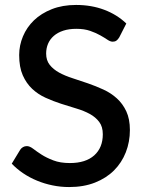

<svg xmlns="http://www.w3.org/2000/svg" viewBox="-20 -748 586 776"><path d="M462 -597Q456.5 -588 450.5 -583.8Q444.5 -579.5 435.5 -579.5Q426 -579.5 414.2 -587.5Q402.5 -595.5 385.2 -605.2Q368 -615 344.5 -623.2Q321 -631.5 288.5 -631.5Q258.5 -631.5 235.8 -624Q213 -616.5 197.5 -603Q182 -589.5 174.2 -571.2Q166.5 -553 166.5 -531.5Q166.5 -504 181 -485.8Q195.5 -467.5 219.2 -454.5Q243 -441.5 273.5 -431.8Q304 -422 335.8 -411Q367.5 -400 398 -386Q428.5 -372 452.2 -350.5Q476 -329 490.5 -298Q505 -267 505 -222.5Q505 -174.5 488.5 -132.5Q472 -90.5 440.8 -59.2Q409.5 -28 363.8 -10Q318 8 259.5 8Q225 8 192.2 1.2Q159.5 -5.5 129.8 -17.8Q100 -30 74 -47.5Q48 -65 27.5 -86.5L61.5 -142.5Q66 -149.5 73 -153.5Q80 -157.5 88.5 -157.5Q100 -157.5 114 -146.8Q128 -136 147.8 -123.2Q167.5 -110.5 195.5 -99.8Q223.5 -89 262.5 -89Q326 -89 360.8 -120Q395.5 -151 395.5 -205.5Q395.5 -236 381 -255.2Q366.5 -274.5 342.8 -287.5Q319 -300.5 288.5 -309.5Q258 -318.5 226.5 -328.8Q195 -339 164.5 -352.8Q134 -366.5 110.2 -388.8Q86.5 -411 72 -443.8Q57.5 -476.5 57.5 -525.5Q57.5 -564.5 72.8 -601Q88 -637.5 117.2 -665.8Q146.5 -694 189.5 -711Q232.5 -728 287.5 -728Q349.5 -728 401.2 -708.5Q453 -689 490.5 -653Z"/></svg>

Font: Lato
Style: Regular
Weight: 600
Designer: Lukasz Dziedzic
Foundry: tyPoland Lukasz Dziedzic
Version: Version 2.006; 2014-01-15; ttfautohint (v1.4.1)